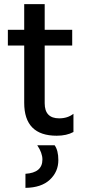

<svg xmlns="http://www.w3.org/2000/svg" viewBox="-20 -651 414 928"><path d="M335 -13Q302 5 254 5Q97 5 97 -154V-431H18V-507H97V-631H196V-507H329V-431H196V-152Q196 -79 266 -79Q307 -79 335 -101ZM262 123Q262 179 221 217.5Q180 256 103 257V189Q185 184 185 120Q185 88 160 51H244Q262 76 262 123Z"/></svg>

Font: Hind Siliguri Medium
Style: Regular
Weight: 500
Designer: Jyotish Sonowal
Foundry: Indian Type Foundry
Version: Version 1.001;PS 1.0;hotconv 1.0.86;makeotf.lib2.5.63406; tt